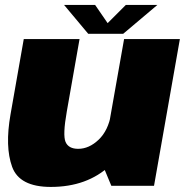

<svg xmlns="http://www.w3.org/2000/svg" viewBox="-20 -751 753 776"><path d="M430 0H602.5L707 -593H481.5L392.5 -90ZM301.5 -593H76L22.5 -288.5Q-0.5 -158 29 -76.8Q58.5 4.5 185.5 4.5Q332 4.5 424.8 -82Q517.5 -168.5 532 -251.5L429 -290.5Q417.5 -223.5 378.8 -186.5Q340 -149.5 296 -149.5Q257 -149.5 245 -177.2Q233 -205 250 -300.5ZM336.5 -614.5H478L616 -731H488.5L415 -657.5L364.5 -731H239Z"/></svg>

Font: Anybody Black
Style: Italic
Weight: 900
Italic angle: -10°
Designer: Tyler Finck
Foundry: Etcetera Type Company
Version: Version 1.113;gftools[0.9.25]